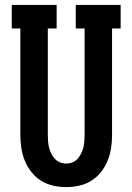

<svg xmlns="http://www.w3.org/2000/svg" viewBox="-20 -755 540 783"><path d="M250 8Q223 8 196.5 2Q170 -4 147.5 -18Q125 -32 108 -53.5Q91 -75 81 -100Q71 -125 67 -151.5Q63 -178 63 -205V-639H28V-735H211V-639H175V-205Q175 -192 176 -179Q177 -166 180 -153.5Q183 -141 189 -129Q195 -117 203.5 -107.5Q212 -98 224.5 -93Q237 -88 250 -88Q263 -88 275.5 -93Q288 -98 296.5 -107.5Q305 -117 311 -129Q317 -141 320 -153.5Q323 -166 324 -179Q325 -192 325 -205V-639H289V-735H472V-639H437V-205Q437 -178 433 -151.5Q429 -125 419 -100Q409 -75 392 -53.5Q375 -32 352.5 -18Q330 -4 303.5 2Q277 8 250 8Z"/></svg>

Font: Iosevka Gothic
Style: Bold
Weight: 700
Monospace: yes
Designer: Belleve Invis
Foundry: Belleve Invis
Version: Version 15.5.1; ttfautohint (v1.8.4)